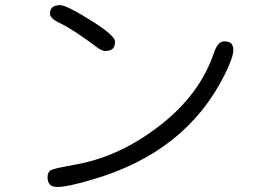

<svg xmlns="http://www.w3.org/2000/svg" viewBox="-20 -726 1040 761"><path d="M869.1 -562Q842.3 -562 827.1 -514.2Q771.5 -351.1 614 -228.8Q456.5 -106.4 284.2 -74.7Q209.5 -61.5 188 -54.2Q183.6 -52.7 181.2 -51.3Q168.5 -43 168.5 -24.4Q168.5 -3.9 178 5.6Q187.5 15.1 208 15.1Q247.6 15.1 346.7 -14.6Q717.3 -122.1 870.6 -430.2Q904.8 -499.5 904.8 -527.3Q904.8 -532.2 904.3 -536.4Q903.8 -540.5 902.3 -543.5Q900.4 -549.8 896.5 -553.7Q888.2 -562 869.1 -562ZM218.8 -705.6Q196.3 -705.6 186.5 -695.8Q178.2 -687.5 178.2 -670.9Q178.2 -662.6 187 -653.8Q195.8 -645 213.4 -636.2Q266.1 -612.3 358.9 -542.5Q382.8 -523.9 396.5 -523.9Q417.5 -523.9 427.2 -533.2Q436 -542.5 436 -561.5Q436 -575.2 400.9 -603.5Q377.9 -621.6 345.7 -641.6Q244.1 -705.6 218.8 -705.6Z"/></svg>

Font: YuPearl-ExtraLight
Style: ExtraLight
Weight: 200
Designer: Max Yao
Foundry: Max-Everyday
Version: Version 1.011; ttfautohint (v1.8.3)